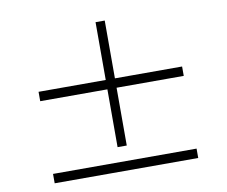

<svg xmlns="http://www.w3.org/2000/svg" viewBox="-83 -892 1167 988"><g transform="rotate(-10 500.0 -398.0)"><path d="M524 -135H476V-437H125V-486H476V-788H524V-486H875V-437H524ZM125 -57H875V-8H125Z"/></g></svg>

Font: Noto Serif TC ExtraBold
Style: Regular
Weight: 800
Designer: Ryoko NISHIZUKA 西塚涼子 (kana & ideographs); Frank Grießhammer (Latin, Greek & Cyrillic); Wenlong ZHANG 张文龙 (bopomofo); San
Foundry: Adobe
Version: Version 2.002-H1;hotconv 1.1.0;makeotfexe 2.6.0